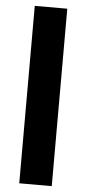

<svg xmlns="http://www.w3.org/2000/svg" viewBox="-58 -721 411 912"><g transform="rotate(5 147.5 -265.0)"><path d="M225 158H70V-688H225Z"/></g></svg>

Font: Roundo
Style: Bold
Weight: 700
Designer: Namrata Goyal (Gurmukhi), Shiva Nallaperumal (Latin)
Foundry: Indian Type Foundry
Version: Version 1.000;PS 1.0;hotconv 1.0.88;makeotf.lib2.5.647800